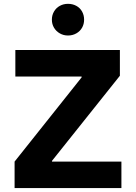

<svg xmlns="http://www.w3.org/2000/svg" viewBox="-20 -963 696 983"><path d="M54.7 -135.7H243.2H601.6V0H54.7ZM401.4 -571.3 397.9 -559.6V-577.1L593.8 -575.2L243.2 -135.7L246.1 -151.4V-133.8L54.7 -135.7ZM58.6 -707H593.8V-575.2L401.4 -571.3H58.6ZM245.6 -862.3Q245.6 -885.3 256.6 -904.1Q267.6 -922.9 286.4 -933.1Q305.2 -943.4 328.1 -943.4Q351.6 -943.4 370.6 -933.1Q389.6 -922.9 400.1 -904.1Q410.6 -885.3 410.6 -862.3Q410.6 -839.4 400.1 -821Q389.6 -802.7 370.6 -792Q351.6 -781.2 328.1 -781.2Q305.2 -781.2 286.4 -792Q267.6 -802.7 256.6 -821Q245.6 -839.4 245.6 -862.3Z"/></svg>

Font: Wanted Sans Std Variable
Style: Regular
Weight: 400
Designer: Original Design by Kil Hyung-jin and Kang Hanbin, Wanted Lab, Inc;
Foundry: Wanted Lab, Inc.
Version: Version 1.003;Glyphs 3.2 (3227)